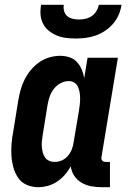

<svg xmlns="http://www.w3.org/2000/svg" viewBox="-20 -770 540 798"><path d="M138 8Q113 8 90.5 -2Q68 -12 55 -31.5Q42 -51 35.5 -74.5Q29 -98 27.5 -122.5Q26 -147 28 -172.5Q30 -198 35 -223L56 -353Q60 -376 66 -397.5Q72 -419 82.5 -440Q93 -461 108.5 -479.5Q124 -498 143.5 -511.5Q163 -525 185.5 -531.5Q208 -538 230 -538Q250 -538 268.5 -532Q287 -526 299.5 -512.5Q312 -499 319.5 -481.5Q327 -464 330 -445L344 -530H470L402 -119Q401 -114 401.5 -110Q402 -106 404.5 -103Q407 -100 411 -98.5Q415 -97 420 -97H437V8H402Q380 8 358.5 4Q337 0 318.5 -11Q300 -22 288.5 -39.5Q277 -57 274 -79Q264 -60 249.5 -43.5Q235 -27 217 -15Q199 -3 178.5 2.5Q158 8 138 8ZM207 -97Q223 -97 237.5 -103.5Q252 -110 262.5 -122.5Q273 -135 278.5 -149.5Q284 -164 286 -179L308 -309Q310 -322 311.5 -335Q313 -348 313 -360.5Q313 -373 311 -385.5Q309 -398 304 -409Q299 -420 289 -426.5Q279 -433 266 -433Q249 -433 232.5 -424.5Q216 -416 204.5 -401.5Q193 -387 187 -370Q181 -353 178 -336L157 -206Q155 -194 154 -182Q153 -170 154 -158.5Q155 -147 158 -135.5Q161 -124 167.5 -115Q174 -106 184.5 -101.5Q195 -97 207 -97ZM295 -610Q274 -610 254 -612.5Q234 -615 216 -622.5Q198 -630 183 -642Q168 -654 159 -671.5Q150 -689 148.5 -709.5Q147 -730 151 -750H245Q243 -737 246.5 -724Q250 -711 259.5 -703Q269 -695 282 -692Q295 -689 308 -689Q322 -689 335.5 -692Q349 -695 361 -703Q373 -711 380.5 -723.5Q388 -736 391 -750H485Q482 -729 473.5 -709Q465 -689 450.5 -672Q436 -655 417.5 -642.5Q399 -630 378 -622.5Q357 -615 336 -612.5Q315 -610 295 -610Z"/></svg>

Font: Iosevka Slab Extrabold
Style: Italic
Weight: 800
Italic angle: -9°
Monospace: yes
Designer: Belleve Invis
Foundry: Belleve Invis
Version: Version 11.1.0; ttfautohint (v1.8.3)